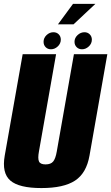

<svg xmlns="http://www.w3.org/2000/svg" viewBox="-30 -950 565 974"><path d="M180 4Q66.5 4 22.5 -34Q-21.5 -72 -6 -160.5L85 -675H254.5L167.5 -181.5Q161 -146 167.8 -131Q174.5 -116 201 -116Q228 -116 240 -131Q252 -146 258 -181.5L345 -675H514.5L424 -160.5Q408.5 -72 351 -34Q293.5 4 180 4ZM228.5 -700Q212 -700 201.5 -710.8Q191 -721.5 191 -738Q191 -757.5 206.2 -772Q221.5 -786.5 241 -786.5Q257.5 -786.5 268 -775.8Q278.5 -765 278.5 -749Q278.5 -729 263 -714.5Q247.5 -700 228.5 -700ZM386 -700Q369.5 -700 358.8 -710.8Q348 -721.5 348 -738Q348 -757.5 363.5 -772Q379 -786.5 398.5 -786.5Q414.5 -786.5 425.2 -775.8Q436 -765 436 -749Q436 -729 420.5 -714.5Q405 -700 386 -700ZM264 -826.5 340.5 -930.5H454L343 -826.5Z"/></svg>

Font: Anybody Condensed ExtraBold
Style: Italic
Weight: 800
Width: 3
Italic angle: -10°
Designer: Tyler Finck
Foundry: Etcetera Type Company
Version: Version 1.010; ttfautohint (v1.8.3) -l 8 -r 50 -G 200 -x 14 